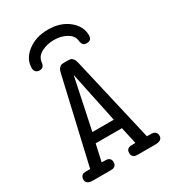

<svg xmlns="http://www.w3.org/2000/svg" viewBox="-197 -923 919 1026"><g transform="rotate(-30 262.5 -409.5)"><path d="M86 -684Q86 -740 137 -779.5Q188 -819 263 -819Q340 -819 389.5 -779Q439 -739 439 -683Q439 -652 408 -652Q399 -652 392.5 -655Q386 -658 383 -664Q380 -670 379 -674.5Q378 -679 377 -685Q376 -691 376 -692Q370 -720 338 -737.5Q306 -755 262 -755Q221 -755 186.5 -737Q152 -719 148 -685Q145 -652 117 -652Q103 -652 94.5 -660.5Q86 -669 86 -684ZM27 -30Q27 -50 44 -59Q50 -61 87 -61L208 -585Q212 -603 220 -611.5Q228 -620 236 -621.5Q244 -623 262 -623Q280 -623 288.5 -621.5Q297 -620 304.5 -611Q312 -602 316 -584L437 -61Q474 -61 480 -58Q497 -51 497 -30Q497 0 454 0H352Q339 0 332 -1Q325 -2 317.5 -9Q310 -16 310 -30Q310 -45 317.5 -52Q325 -59 334.5 -60Q344 -61 366 -61L343 -165H181L158 -61Q180 -61 189.5 -60Q199 -59 206.5 -52Q214 -45 214 -30Q214 -16 206.5 -9Q199 -2 192 -1Q185 0 172 0H70Q27 0 27 -30ZM196 -226H328L262 -540Z"/></g></svg>

Font: CMU Typewriter Text
Style: Regular
Weight: 500
Monospace: yes
Version: Version 0.7.0